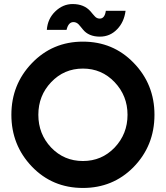

<svg xmlns="http://www.w3.org/2000/svg" viewBox="-20 -918 820 950"><path d="M474.3 -736.7Q524.3 -736.7 559.3 -773Q594 -808.3 601.3 -864.7H503.7Q498.3 -826 473.7 -826Q459 -826 449.3 -837Q444.3 -842 439 -848.5Q433.7 -855 427.7 -862Q396 -898 339.3 -898Q291.3 -898 253.3 -861.3Q215.7 -825 211.7 -770.3H309.3Q318.3 -808.7 343.3 -808.7Q357.7 -808.7 368.7 -797.7Q373.7 -792.7 378.7 -786.2Q383.7 -779.7 389.7 -772.7Q418.3 -736.7 474.3 -736.7ZM390.3 -578.7Q483.3 -578.7 547.3 -511.3Q611 -444 611 -350Q611 -255.3 547.3 -188Q483.3 -121.3 390.3 -121.3Q297 -121.3 233 -188Q169.7 -255 169.7 -350Q169.7 -444.7 233 -511.3Q297 -578.7 390.3 -578.7ZM390.3 -712Q239.7 -712 137.3 -605Q36.3 -499.7 36.3 -350Q36.3 -200.3 137.3 -94.3Q239 12 390.3 12Q538 12 639.3 -89.7Q744.3 -196.3 744.3 -350Q744.3 -501.7 640.7 -607.7Q539.3 -712 390.3 -712Z"/></svg>

Font: Unageo Variable
Style: Regular
Weight: 300
Designer: Richard Sepsi
Foundry: Richard Sepsi
Version: Version 2.200